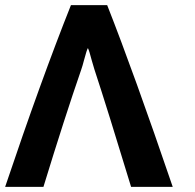

<svg xmlns="http://www.w3.org/2000/svg" viewBox="-21 -727 760 747"><path d="M489 0Q397 -303 346 -458Q341 -473 336 -492Q331 -511 327.5 -522.5Q324 -534 321 -540Q319 -537 315 -525Q311 -513 305.5 -491.5Q300 -470 295 -456Q231 -271 148 0H-1Q139 -416 255 -707H396Q500 -443 651 0Z"/></svg>

Font: Repo
Style: Bold
Weight: 700
Designer: Stefan Peev
Foundry: Context Ltd
Version: Version 001.000